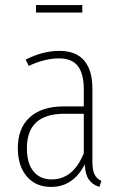

<svg xmlns="http://www.w3.org/2000/svg" viewBox="-20 -733 478 763"><path d="M307.1 -712.9V-683.1H123V-712.9ZM347.2 -91.8Q347.2 -57.6 355.5 -40.3Q363.8 -22.9 382.8 -14.2L375 9.8Q346.2 0.5 332.3 -20.5Q318.4 -41.5 316.9 -80.1Q271 9.8 183.1 9.8Q121.6 9.8 86.2 -32.2Q50.8 -74.2 50.8 -144Q50.8 -224.1 98.6 -267.1Q146.5 -310.1 231.9 -310.1H313V-377.9Q313 -439.5 289.6 -470.2Q266.1 -501 213.9 -501Q158.2 -501 94.2 -471.2L82 -496.1Q149.9 -530.8 215.8 -530.8Q282.2 -530.8 314.7 -492.2Q347.2 -453.6 347.2 -380.9ZM185.1 -20Q271 -20 313 -124V-280.8H234.9Q86.9 -280.8 86.9 -144Q86.9 -84 113 -52Q139.2 -20 185.1 -20Z"/></svg>

Font: Fira Sans Compressed UltraLight
Style: Regular
Weight: 200
Width: 1
Designer: Carrois Corporate & Edenspiekermann AG
Foundry: Carrois Corporate GbR & Edenspiekermann AG
Version: Version 4.203;PS 004.203;hotconv 1.0.88;makeotf.lib2.5.64775